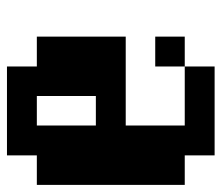

<svg xmlns="http://www.w3.org/2000/svg" viewBox="-62 -504 624 540"><g transform="rotate(-90 250.0 -234.0)"><path d="M167 -276.4H250V-442.4H167ZM0 -26.4V-442.4H83V-526.4H333V-442.4H417V-192.4H167V-26.4H333V57.6H83V-26.4ZM333 -26.4V-109.4H417V-26.4Z"/></g></svg>

Font: KH Dot Dougenzaka 12
Style: Regular
Weight: 400
Designer: Original version for X68000 by Keitarou Hiraki (http://hp.vector.co.jp/authors/VA000874/) / TrueType conversion by Homem
Version: Version 1.00.20150527